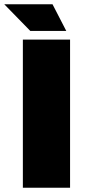

<svg xmlns="http://www.w3.org/2000/svg" viewBox="-53 -887 406 907"><path d="M55 0V-700H278V0ZM260 -741H90L-33 -867H195Z"/></svg>

Font: REM Black
Style: Regular
Weight: 900
Designer: Octavio Pardo
Foundry: Ashler Design
Version: Version 1.005;gftools[0.9.28]